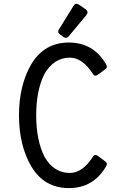

<svg xmlns="http://www.w3.org/2000/svg" viewBox="-20 -962 626 992"><path d="M375 -942.4Q381.3 -942.4 387.2 -938.5L422.4 -914.1Q432.1 -907.2 432.1 -898.4Q432.1 -891.1 426.3 -884.3L335.9 -775.4Q328.6 -766.6 320.8 -766.6Q313.5 -766.6 307.6 -771L290.5 -783.7Q280.8 -791 280.8 -798.8Q280.8 -804.2 284.7 -810.5L360.4 -932.6Q366.2 -942.4 375 -942.4ZM142.6 -100.6Q78.1 -210 78.1 -366.2Q78.1 -522.5 142.6 -631.8Q209.5 -742.2 335.7 -742.2Q461.9 -742.2 526.9 -631.8Q532.2 -622.6 532.2 -618.2Q532.2 -610.8 523.4 -604L485.8 -576.2Q478.5 -570.8 472.7 -570.8Q465.8 -570.8 460 -580.1Q406.2 -664.1 340.8 -664.1Q258.8 -664.1 210 -580.6Q167 -496.1 167 -366.2Q167 -237.3 210 -151.9Q257.8 -68.4 340.8 -68.4Q406.2 -68.4 460 -152.3Q465.8 -161.6 472.7 -161.6Q478.5 -161.6 485.8 -156.2L523.4 -128.4Q532.2 -121.6 532.2 -114.3Q532.2 -109.9 526.9 -100.6Q461.9 9.8 335.7 9.8Q209.5 9.8 142.6 -100.6Z"/></svg>

Font: Simply Mono
Style: Book
Weight: 400
Designer: Wojciech Kalinowski "wmk69" (wmk69@o2.pl)
Foundry: Wojciech Kalinowski "wmk69" (wmk69@o2.pl)
Version: Version 1.0.0